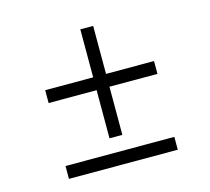

<svg xmlns="http://www.w3.org/2000/svg" viewBox="-86 -667 840 768"><g transform="rotate(-15 333.5 -283.0)"><path d="M307.6 -314H108.9V-367.2H307.6V-565.9H360.8V-367.2H559.6V-314H360.8V-114.7H307.6ZM108.9 -53.2H559.6V0H108.9Z"/></g></svg>

Font: Selawik Semilight
Style: Regular
Weight: 300
Designer: Aaron Bell
Foundry: Microsoft Corporation
Version: Version 1.01